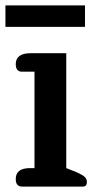

<svg xmlns="http://www.w3.org/2000/svg" viewBox="-24 -687 350 707"><path d="M-4 -667H289V-588H-4ZM34 -28Q34 -68 87 -68H103V-423H57Q34 -423 34 -451Q34 -471 48 -481Q62 -491 87 -491H220V-68L260 -52Q280 -43 288 -35.5Q296 -28 296 -17Q296 0 281 0H57Q34 0 34 -28Z"/></svg>

Font: Maitree Semibold
Style: Regular
Weight: 600
Designer: CadsonDemak Team
Foundry: CadsonDemak
Version: Version 1.000